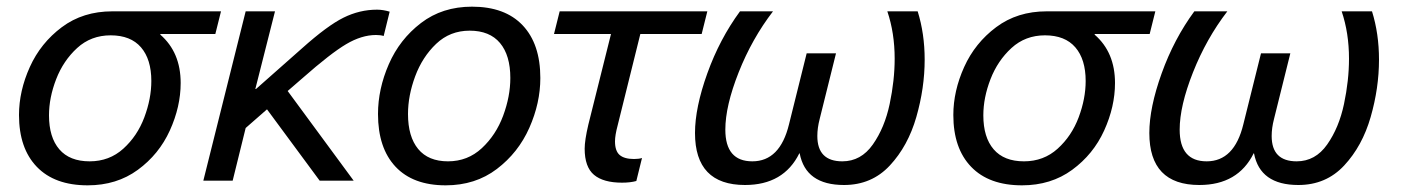

<svg xmlns="http://www.w3.org/2000/svg" viewBox="-20 -542 4206 576"><path d="M461 -440V-438Q522 -385 522 -293Q522 -222 489.5 -150.5Q457 -79 393.5 -32.5Q330 14 243 14Q144 14 90.5 -41.5Q37 -97 37 -197Q37 -269 69.5 -341Q102 -413 165.5 -460.5Q229 -508 317 -508H643L626 -440ZM127 -196Q127 -130 158 -94Q189 -58 249 -58Q308 -58 350 -96Q392 -134 413 -190Q434 -246 434 -299Q434 -364 403 -400Q372 -436 312 -436Q253 -436 211.5 -398Q170 -360 148.5 -304.5Q127 -249 127 -196Z M1149 -507 1131 -434Q1122 -437 1108 -437Q1065 -437 1018.5 -409.5Q972 -382 888 -308L843 -269L1041 0H939L781 -214L717 -158L678 0H590L717 -508H805L746 -275H748L886 -397Q962 -465 1010.5 -489Q1059 -513 1111 -513Q1129 -513 1149 -507Z M1601 -308Q1601 -233 1568 -158.5Q1535 -84 1470.5 -35Q1406 14 1317 14Q1219 14 1166.5 -42Q1114 -98 1114 -200Q1114 -275 1146.5 -349.5Q1179 -424 1243 -473Q1307 -522 1396 -522Q1495 -522 1548 -466Q1601 -410 1601 -308ZM1204 -200Q1204 -132 1234.5 -95Q1265 -58 1324 -58Q1383 -58 1425.5 -97.5Q1468 -137 1489.5 -195Q1511 -253 1511 -308Q1511 -376 1480 -413Q1449 -450 1389 -450Q1330 -450 1288.5 -410.5Q1247 -371 1225.5 -313Q1204 -255 1204 -200Z M1901 -440 1833 -166Q1825 -136 1825 -118Q1825 -89 1839 -77Q1853 -65 1882 -65Q1897 -65 1906 -68L1889 1Q1871 6 1846 6Q1790 6 1762 -17.5Q1734 -41 1734 -96Q1734 -121 1745 -168L1813 -440H1642L1659 -508H2102L2085 -440Z M2754 -363Q2754 -278 2729 -191Q2704 -104 2649.5 -45.5Q2595 13 2512 13Q2397 13 2379 -82H2378Q2331 13 2215 13Q2065 13 2065 -143Q2065 -219 2102 -322Q2139 -425 2200 -508H2299Q2236 -426 2196 -325Q2156 -224 2156 -153Q2156 -58 2237 -58Q2320 -58 2347 -169L2400 -382H2488L2439 -185Q2432 -158 2432 -134Q2432 -58 2507 -58Q2563 -58 2598.5 -108.5Q2634 -159 2649 -230Q2664 -301 2664 -366Q2664 -443 2642 -508H2733Q2754 -441 2754 -363Z M3264 -440V-438Q3325 -385 3325 -293Q3325 -222 3292.5 -150.5Q3260 -79 3196.5 -32.5Q3133 14 3046 14Q2947 14 2893.5 -41.5Q2840 -97 2840 -197Q2840 -269 2872.5 -341Q2905 -413 2968.5 -460.5Q3032 -508 3120 -508H3446L3429 -440ZM2930 -196Q2930 -130 2961 -94Q2992 -58 3052 -58Q3111 -58 3153 -96Q3195 -134 3216 -190Q3237 -246 3237 -299Q3237 -364 3206 -400Q3175 -436 3115 -436Q3056 -436 3014.5 -398Q2973 -360 2951.5 -304.5Q2930 -249 2930 -196Z M4117 -363Q4117 -278 4092 -191Q4067 -104 4012.5 -45.5Q3958 13 3875 13Q3760 13 3742 -82H3741Q3694 13 3578 13Q3428 13 3428 -143Q3428 -219 3465 -322Q3502 -425 3563 -508H3662Q3599 -426 3559 -325Q3519 -224 3519 -153Q3519 -58 3600 -58Q3683 -58 3710 -169L3763 -382H3851L3802 -185Q3795 -158 3795 -134Q3795 -58 3870 -58Q3926 -58 3961.5 -108.5Q3997 -159 4012 -230Q4027 -301 4027 -366Q4027 -443 4005 -508H4096Q4117 -441 4117 -363Z"/></svg>

Font: CST
Style: Italic
Weight: 400
Italic angle: -14°
Version: Version 1.00